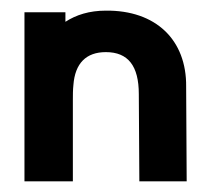

<svg xmlns="http://www.w3.org/2000/svg" viewBox="-20 -341 390 361"><path d="M26 0H117V-152C117 -162 117 -172 118 -181C121 -222 142 -243 179 -243C221 -243 241 -217 241 -164L242 0H331L330 -178C331 -266 273 -322 179 -321C148 -321 123 -313 103 -300V-318H26Z"/></svg>

Font: Rabbid Highway Sign II Hop
Style: Regular
Weight: 400
Foundry: Cannot Into Space Fonts
Version: Version 0.277